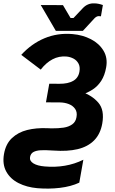

<svg xmlns="http://www.w3.org/2000/svg" viewBox="-51 -912 679 1138"><path d="M-27.4 1.2Q-17 -59 19.8 -93.6Q56.6 -128.2 110.1 -141.5Q163.6 -154.8 229.4 -152.2L253.6 -151.2Q296 -151 326 -155.5Q356 -160 376.9 -174.8Q397.8 -189.6 402.4 -217.8Q407.8 -247 394.4 -266.4Q381 -285.8 356.7 -295.2Q332.4 -304.6 303.6 -305L221.4 -305.4L241 -415.8L301 -415.4Q352.2 -415 383.1 -432.8Q414 -450.6 420 -488.6Q424.6 -516 414.2 -535.3Q403.8 -554.6 384.9 -564.6Q366 -574.6 343.4 -577Q298.8 -580.8 260.5 -560.6Q222.2 -540.4 190.4 -499.4L75 -586.8Q135.8 -653.2 213 -685.4Q290.2 -717.6 379.2 -710Q438.8 -704.8 487.6 -679.8Q536.4 -654.8 562.4 -611.7Q588.4 -568.6 578.2 -512.6Q570 -465.6 549.4 -433.5Q528.8 -401.4 498.7 -381.7Q468.6 -362 426.4 -347.4L432.8 -367.4Q494.8 -346.6 532 -303.3Q569.2 -260 555.2 -180.2Q544.2 -117.6 506.8 -79.9Q469.4 -42.2 409.1 -27.9Q348.8 -13.6 267 -19.6Q218.6 -22.8 191.7 -21.5Q164.8 -20.2 147.8 -11.3Q130.8 -2.4 127 19Q123.2 41.6 146.8 56.3Q170.4 71 214.8 74.6Q275.8 80 333.5 70.2Q391.2 60.4 443 34.8L419 170.6Q369.2 193.8 303.6 201.5Q238 209.2 170 203.4Q107.4 197.8 58.8 173.2Q10.2 148.6 -13.8 105Q-37.8 61.4 -27.4 1.2ZM190.6 -882.2 322.2 -881.6 367.2 -805.4H384.8L439.4 -863.2Q453.4 -878.4 470.8 -885.7Q488.2 -893 508.2 -892Q530.6 -892 558.8 -882.2L547.2 -815.4Q542.2 -816.4 534.2 -816.4Q522.6 -816.4 510.4 -805L440.2 -729H280Z"/></svg>

Font: Fixel Italic Variable 20240409 Display Thin
Style: Italic
Weight: 100
Italic angle: -10°
Designer: AlfaBravo + MacPaw
Foundry: Kyrylo Tkachov, Marchela Mozhyna, Serhii Makarenko, Maria Weinstein, Zakhar Kryvoshyya
Version: Version 1.211;Glyphs 3.2 (3225)